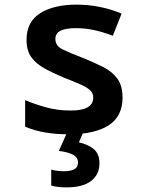

<svg xmlns="http://www.w3.org/2000/svg" viewBox="-20 -572 640 832"><path d="M275 10Q225 10 178.5 2.5Q132 -5 89 -23V-138Q129 -121 179 -107Q229 -93 287 -93Q384 -93 384 -149Q384 -168 371 -180.5Q358 -193 330 -205.5Q302 -218 256 -236Q208 -256 172 -276Q136 -296 115.5 -324.5Q95 -353 95 -399Q95 -478 154.5 -515Q214 -552 312 -552Q361 -552 410 -542.5Q459 -533 507 -513L469 -417Q424 -434 386 -442Q348 -450 309 -450Q265 -450 242.5 -439Q220 -428 220 -403Q220 -373 251 -358Q282 -343 344 -319Q391 -300 429 -280.5Q467 -261 489 -230.5Q511 -200 511 -149Q511 -68 451 -29Q391 10 275 10ZM268 240Q228 240 202 232V163Q228 170 257 170Q286 170 302 161.5Q318 153 318 132Q318 110 296.5 98.5Q275 87 235 82L274 -5H343L322 45Q360 53 385.5 73.5Q411 94 411 136Q411 184 375 212Q339 240 268 240Z"/></svg>

Font: Noto Sans Mono SemiBold
Style: Regular
Weight: 600
Designer: Monotype Design Team
Foundry: Monotype Imaging Inc.
Version: Version 2.014; ttfautohint (v1.8.4.7-5d5b)